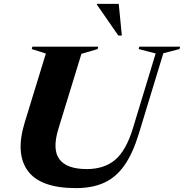

<svg xmlns="http://www.w3.org/2000/svg" viewBox="-20 -955 947 988"><path d="M280.5 -292Q248 -186 285.8 -135.5Q323.5 -85 426.5 -85Q516.5 -85 572.8 -132.8Q629 -180.5 664 -295L781 -680L693.5 -702.5L697 -715H907L903.5 -702.5L820.5 -681L694.5 -267.5Q663.5 -165.5 620 -103.8Q576.5 -42 515.5 -14.5Q454.5 13 371 13Q188 13 123 -76Q58 -165 107.5 -326L216 -679.5L143.5 -702.5L146.5 -715H485.5L482.5 -702.5L399 -678ZM607 -772H589L479 -930.5V-935H591Z"/></svg>

Font: Newsreader 72pt
Style: Bold Italic
Weight: 700
Italic angle: -17°
Designer: Hugues Gentile
Foundry: Production Type
Version: Version 1.003; ttfautohint (v1.8.3)